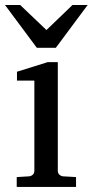

<svg xmlns="http://www.w3.org/2000/svg" viewBox="-32 -740 367 760"><path d="M34.2 0V-39.1L83 -42Q92.3 -43 98.1 -48.8Q104 -54.7 104 -64V-420.9H35.2V-456.1L157.2 -494.1H196.8V-64Q196.8 -54.7 202.9 -48.8Q209 -43 217.8 -42L269 -39.1V0ZM189 -550.8H113.8L-12.2 -720.2H47.9L151.9 -621.1L254.9 -720.2H314.9Z"/></svg>

Font: Charis SIL Am
Style: Regular
Weight: 400
Foundry: SIL International
Version: Version 5.000